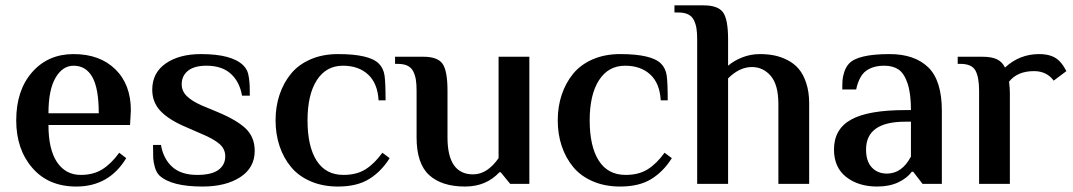

<svg xmlns="http://www.w3.org/2000/svg" viewBox="-20 -680 3969 710"><path d="M262.2 9.8Q159.2 9.8 99.6 -59.1Q40 -127.9 40 -234.9Q40 -346.2 98.9 -413.1Q157.7 -480 252 -480Q349.1 -480 406.5 -423.8Q463.9 -367.7 463.9 -272L460.9 -217.8H159.2Q159.2 -127.4 190.9 -80.3Q222.7 -33.2 278.8 -33.2Q325.7 -33.2 358.9 -54.2Q392.1 -75.2 420.9 -115.2L446.8 -95.2Q383.3 9.8 262.2 9.8ZM159.2 -261.2H345.2Q345.2 -353 321.5 -395Q297.9 -437 252 -437Q211.4 -437 185.3 -392.3Q159.2 -347.7 159.2 -261.2Z M729 9.8Q613.8 9.8 569.8 -30.8Q558.6 -41.5 553 -60.5Q547.4 -79.6 546.6 -95.5Q545.9 -111.3 545.9 -144H575.2Q584 -92.8 616.9 -63Q649.9 -33.2 709 -33.2Q762.7 -33.2 787.8 -51.8Q813 -70.3 813 -102.1Q813 -129.4 791 -148.2Q769 -167 723.1 -186L668 -210Q605.5 -236.3 574.2 -268.8Q543 -301.3 543 -348.1Q543 -410.6 592.8 -445.3Q642.6 -480 723.1 -480Q836.4 -480 878.9 -439Q887.7 -430.7 893.1 -419.7Q898.4 -408.7 900.6 -391.8Q902.8 -375 903.3 -362.8Q903.8 -350.6 903.8 -326.2H875Q866.2 -377.4 833.5 -407.2Q800.8 -437 743.2 -437Q698.2 -437 675 -418.2Q651.9 -399.4 651.9 -368.2Q651.9 -343.3 670.7 -324.7Q689.5 -306.2 726.1 -290L786.1 -265.1Q857.9 -234.9 889.9 -203.4Q921.9 -171.9 921.9 -122.1Q921.9 -59.6 868.4 -24.9Q814.9 9.8 729 9.8Z M1230 9.8Q1173.3 9.8 1128.7 -9.5Q1084 -28.8 1056.2 -62.5Q1028.3 -96.2 1013.7 -140.1Q999 -184.1 999 -234.9Q999 -285.6 1013.7 -329.6Q1028.3 -373.5 1056.2 -407.5Q1084 -441.4 1128.7 -460.7Q1173.3 -480 1230 -480Q1345.7 -480 1380.9 -444.8Q1397.9 -427.7 1401.9 -401.4Q1405.8 -375 1405.8 -309.1H1379.9Q1376.5 -371.6 1341.3 -404.3Q1306.2 -437 1248 -437Q1186 -437 1151.6 -383.5Q1117.2 -330.1 1117.2 -234.9Q1117.2 -138.7 1150.9 -85.9Q1184.6 -33.2 1250 -33.2Q1298.8 -33.2 1331.8 -54Q1364.7 -74.7 1394 -115.2L1420.9 -95.2Q1390.1 -45.9 1345.2 -18.1Q1300.3 9.8 1230 9.8Z M1699.7 9.8Q1613.3 9.8 1566.9 -32.7Q1520.5 -75.2 1520.5 -171.9V-344.2Q1520.5 -369.1 1517.8 -385.5Q1515.1 -401.9 1508.1 -416Q1501 -430.2 1486.8 -437Q1472.7 -443.8 1450.7 -443.8H1440.9V-470.2H1544.9Q1597.7 -470.2 1616.2 -444.6Q1634.8 -418.9 1634.8 -344.2V-171.9Q1634.8 -35.2 1729.5 -35.2Q1781.7 -35.2 1823.7 -95.2V-470.2H1937.5V0H1866.7L1831.5 -43H1826.7Q1777.8 9.8 1699.7 9.8Z M2273.4 9.8Q2216.8 9.8 2172.1 -9.5Q2127.4 -28.8 2099.6 -62.5Q2071.8 -96.2 2057.1 -140.1Q2042.5 -184.1 2042.5 -234.9Q2042.5 -285.6 2057.1 -329.6Q2071.8 -373.5 2099.6 -407.5Q2127.4 -441.4 2172.1 -460.7Q2216.8 -480 2273.4 -480Q2389.2 -480 2424.3 -444.8Q2441.4 -427.7 2445.3 -401.4Q2449.2 -375 2449.2 -309.1H2423.3Q2419.9 -371.6 2384.8 -404.3Q2349.6 -437 2291.5 -437Q2229.5 -437 2195.1 -383.5Q2160.6 -330.1 2160.6 -234.9Q2160.6 -138.7 2194.3 -85.9Q2228 -33.2 2293.5 -33.2Q2342.3 -33.2 2375.2 -54Q2408.2 -74.7 2437.5 -115.2L2464.4 -95.2Q2433.6 -45.9 2388.7 -18.1Q2343.8 9.8 2273.4 9.8Z M2558.1 0V-534.2Q2558.1 -559.1 2555.4 -575.4Q2552.7 -591.8 2545.7 -606Q2538.6 -620.1 2524.4 -627Q2510.3 -633.8 2488.3 -633.8H2474.1V-660.2H2582Q2634.8 -660.2 2653.6 -634.5Q2672.4 -608.9 2672.4 -534.2V-437Q2692.4 -454.6 2723.6 -467.3Q2754.9 -480 2790 -480Q2818.4 -480 2843 -475.1Q2867.7 -470.2 2892.1 -457.8Q2916.5 -445.3 2933.6 -425.3Q2950.7 -405.3 2961.4 -372.8Q2972.2 -340.3 2972.2 -297.9V0H2858.4V-294.9Q2858.4 -366.2 2830.3 -399.2Q2802.2 -432.1 2760.3 -432.1Q2714.4 -432.1 2672.4 -390.1V0Z M3223.6 9.8Q3154.3 9.8 3109.1 -25.6Q3064 -61 3064 -127Q3064 -202.6 3127.4 -237.8Q3190.9 -272.9 3327.6 -272.9H3348.6Q3348.6 -335 3335.9 -372.1Q3323.2 -409.2 3302.5 -423.1Q3281.7 -437 3250 -437Q3208.5 -437 3182.6 -418Q3156.7 -398.9 3146 -349.1H3094.7Q3094.7 -371.1 3095.7 -384.5Q3096.7 -397.9 3102.5 -415.3Q3108.4 -432.6 3119.6 -444.8Q3152.3 -480 3269.5 -480Q3361.8 -480 3412.4 -431.2Q3462.9 -382.3 3462.9 -270V0H3391.6L3356.9 -44.9H3351.6Q3335.4 -22 3302.5 -6.1Q3269.5 9.8 3223.6 9.8ZM3259.8 -38.1Q3315.4 -38.1 3348.6 -101.1V-230H3327.6Q3182.6 -230 3182.6 -127Q3182.6 -83.5 3203.9 -60.8Q3225.1 -38.1 3259.8 -38.1Z M3600.6 0V-344.2Q3600.6 -395 3586.9 -419.4Q3573.2 -443.8 3531.7 -443.8H3521.5V-470.2H3612.3Q3647 -470.2 3666.7 -460.7Q3686.5 -451.2 3696.3 -430.2Q3750.5 -480 3822.3 -480Q3864.7 -480 3888.7 -461.9Q3895.5 -457 3901.9 -449.7Q3908.2 -442.4 3911.6 -437.3Q3915 -432.1 3918.9 -425Q3922.9 -418 3923.3 -417L3876.5 -381.8Q3850.6 -417 3803.7 -417Q3742.2 -417 3711.4 -377.9Q3714.4 -352.5 3714.4 -337.9V0Z"/></svg>

Font: El Messiri SemiBold
Style: Regular
Weight: 600
Designer: Mohamed Gaber
Foundry: Kief Type Foundry
Version: Version 2.007;PS 002.007;hotconv 1.0.88;makeotf.lib2.5.64775